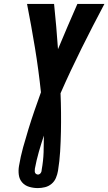

<svg xmlns="http://www.w3.org/2000/svg" viewBox="-20 -755 553 980"><path d="M173 205Q150 205 128.5 198.5Q107 192 93 176Q79 160 76 137.5Q73 115 77 92Q85 44 98 -3Q111 -50 125.5 -97Q140 -144 156 -190.5Q172 -237 189 -284Q177 -398 158.5 -510.5Q140 -623 118 -735H256Q262 -677 267 -619.5Q272 -562 276 -504Q300 -562 325 -620Q350 -678 375 -735H513Q453 -622 396.5 -508.5Q340 -395 289 -279Q291 -230 291.5 -180.5Q292 -131 291 -81.5Q290 -32 287 18Q284 68 276 117Q273 135 265.5 153Q258 171 243 183.5Q228 196 209.5 200.5Q191 205 173 205ZM174 136Q178 136 182 133.5Q186 131 188.5 127Q191 123 192 118.5Q193 114 193 110Q201 66 202.5 23Q204 -20 204 -63Q190 -21 178 21Q166 63 158 106Q158 111 157.5 116Q157 121 158.5 125.5Q160 130 164.5 133Q169 136 174 136Z"/></svg>

Font: Iosevka Slab Heavy Oblique
Style: Regular
Weight: 900
Italic angle: -9°
Monospace: yes
Designer: Belleve Invis
Foundry: Belleve Invis
Version: Version 11.1.1; ttfautohint (v1.8.3)